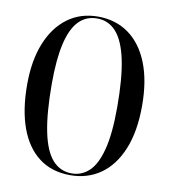

<svg xmlns="http://www.w3.org/2000/svg" viewBox="-81 -779 756 859"><g transform="rotate(10 297.0 -350.0)"><path d="M295.5 -710Q376.5 -710 435.5 -667.5Q494.5 -625 526.5 -544.8Q558.5 -464.5 558.5 -351Q558.5 -234 525.2 -153.2Q492 -72.5 432.8 -31Q373.5 10.5 295 10.5Q211.5 10.5 153.5 -33.2Q95.5 -77 65.5 -158.8Q35.5 -240.5 35.5 -356Q35.5 -465 67.5 -544.2Q99.5 -623.5 158 -666.8Q216.5 -710 295.5 -710ZM450 -325Q450 -457 432.5 -539.8Q415 -622.5 380 -661.8Q345 -701 293.5 -701Q243 -701 209.8 -666.5Q176.5 -632 160 -560.8Q143.5 -489.5 143.5 -379.5Q143.5 -245.5 160.8 -161.2Q178 -77 213 -37.8Q248 1.5 300.5 1.5Q345.5 1.5 379 -29.8Q412.5 -61 431.2 -132.5Q450 -204 450 -325Z"/></g></svg>

Font: Fraunces 96pt
Style: Regular
Weight: 400
Version: Version 1.000;[b76b70a41]